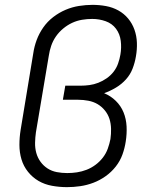

<svg xmlns="http://www.w3.org/2000/svg" viewBox="-20 -763 640 791"><path d="M256 8Q225 8 194.5 2.5Q164 -3 139 -17.5Q114 -32 95.5 -55Q77 -78 68.5 -106.5Q60 -135 60 -166Q60 -197 65 -228L117 -543Q121 -571 131 -598Q141 -625 158 -649.5Q175 -674 199 -692.5Q223 -711 250 -722.5Q277 -734 305.5 -738.5Q334 -743 361 -743Q389 -743 416.5 -738Q444 -733 467.5 -720Q491 -707 508 -686.5Q525 -666 534 -640.5Q543 -615 544 -587Q545 -559 540 -531Q536 -506 526.5 -481Q517 -456 499 -436Q481 -416 457.5 -402Q434 -388 409 -379Q436 -368 457 -347.5Q478 -327 489 -300Q500 -273 501.5 -242Q503 -211 498 -180Q494 -153 484.5 -126.5Q475 -100 457 -77Q439 -54 415 -37Q391 -20 364.5 -10Q338 0 310.5 4Q283 8 256 8ZM257 -50Q277 -50 297 -53Q317 -56 336.5 -63.5Q356 -71 373.5 -84Q391 -97 404 -114Q417 -131 424 -150.5Q431 -170 435 -190Q438 -211 437.5 -232.5Q437 -254 431 -273Q425 -292 412 -308Q399 -324 382 -334Q365 -344 344 -348Q323 -352 302 -352H239L249 -410H312Q330 -410 348.5 -412.5Q367 -415 385 -422Q403 -429 419.5 -440.5Q436 -452 448 -467.5Q460 -483 466.5 -501.5Q473 -520 476 -538Q481 -566 477.5 -594.5Q474 -623 458 -644.5Q442 -666 415.5 -675.5Q389 -685 360 -685Q339 -685 318 -681.5Q297 -678 277.5 -669Q258 -660 240.5 -645.5Q223 -631 210.5 -613Q198 -595 191 -574.5Q184 -554 181 -533L128 -218Q125 -197 124.5 -175Q124 -153 129.5 -133Q135 -113 147 -96.5Q159 -80 176 -69Q193 -58 214 -54Q235 -50 257 -50Z"/></svg>

Font: Iosevka Curly Light Extended
Style: Italic
Weight: 300
Width: 7
Italic angle: -9°
Monospace: yes
Designer: Belleve Invis
Foundry: Belleve Invis
Version: Version 11.1.0; ttfautohint (v1.8.3)